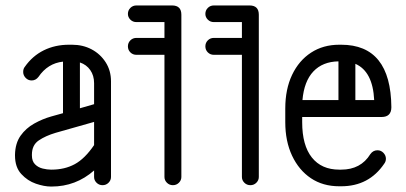

<svg xmlns="http://www.w3.org/2000/svg" viewBox="-20 -679 1490 704"><path d="M387 -30Q387 -18 378 -9Q369 0 356 0Q343 0 334 -9Q325 -18 325 -30V-54Q258 5 169 5H167Q142 5 111.5 -5.5Q81 -16 58 -41Q35 -66 35 -109V-112Q36 -154 55.5 -181.5Q75 -209 105.5 -226Q136 -243 168 -252L211 -264V-453Q155 -447 121 -397Q111 -384 96 -384Q83 -384 74 -393.5Q65 -403 65 -415Q65 -427 71 -434Q99 -474 140.5 -494.5Q182 -515 233 -515H244Q284 -515 316 -498Q348 -481 367.5 -450.5Q387 -420 387 -381ZM325 -374Q325 -402 311 -422Q297 -442 273 -450V-282L325 -297ZM167 -57H169Q217 -57 254 -77Q291 -97 325 -147V-232L184 -192Q147 -181 122 -164Q97 -147 97 -112V-109Q97 -88 108.5 -76.5Q120 -65 136.5 -61Q153 -57 167 -57Z M480 -478Q467 -478 458 -487Q449 -496 449 -509Q449 -522 458 -531Q467 -540 480 -540H583V-598H480Q467 -598 458 -607Q449 -616 449 -628Q449 -641 458 -650Q467 -659 480 -659H611Q645 -659 645 -625V-30Q645 -18 636 -9Q627 0 614 0Q601 0 592 -9Q583 -18 583 -30V-478Z M764 -478Q751 -478 742 -487Q733 -496 733 -509Q733 -522 742 -531Q751 -540 764 -540H867V-598H764Q751 -598 742 -607Q733 -616 733 -628Q733 -641 742 -650Q751 -659 764 -659H895Q929 -659 929 -625V-30Q929 -18 920 -9Q911 0 898 0Q885 0 876 -9Q867 -18 867 -30V-478Z M1389 -79Q1333 4 1231 4H1224Q1164 4 1120 -25.5Q1076 -55 1051 -108Q1026 -161 1026 -231V-281Q1026 -352 1051 -404.5Q1076 -457 1120.5 -486Q1165 -515 1224 -515H1231Q1413 -515 1415 -286Q1415 -250 1379 -250H1088V-231Q1088 -146 1123.5 -101.5Q1159 -57 1224 -57H1231Q1303 -57 1338 -114Q1348 -128 1364 -128Q1377 -128 1386 -118.5Q1395 -109 1395 -97Q1395 -87 1389 -79ZM1221 -454Q1163 -453 1129 -417Q1095 -381 1089 -312H1221ZM1352 -312Q1347 -417 1283 -445V-312Z"/></svg>

Font: Libertine Sup Medium
Style: Regular
Weight: 500
Designer: Bastien Sozeau
Foundry: NBR — Bastien Sozeau
Version: Version 2.003; ttfautohint (v1.8.4.7-5d5b);gftools[0.9.33]